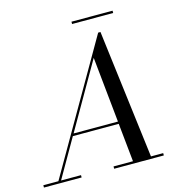

<svg xmlns="http://www.w3.org/2000/svg" viewBox="-168 -973 1016 1083"><g transform="rotate(-15 340.0 -432.0)"><path d="M347 -863.5V-850H587V-863.5ZM-45 -13.5V0H175V-13.5H58.5L187.5 -238H455.5L478.5 -13.5H365V0H655V-13.5H583.5L490 -765H476.5L43 -13.5ZM415.5 -634 454.5 -251.5H195.5Z"/></g></svg>

Font: Bodoni* 16pt
Style: Italic
Weight: 400
Italic angle: -13°
Version: Version 2.3